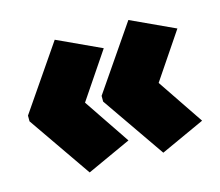

<svg xmlns="http://www.w3.org/2000/svg" viewBox="-77 -593 778 680"><g transform="rotate(-15 312.0 -253.0)"><path d="M335 -422 221 -253 335 -84 173 -10 14 -240V-261L175 -496ZM605 -422 491 -253 605 -84 443 -10 284 -240V-261L445 -496Z"/></g></svg>

Font: Titillium Web
Style: Black
Weight: 900
Version: Version 1.001;PS 35.000;hotconv 1.0.70;makeotf.lib2.5.55311